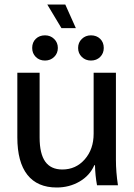

<svg xmlns="http://www.w3.org/2000/svg" viewBox="-20 -823 595 853"><path d="M57 -213V-500H156V-212Q156 -140 181 -105Q206 -70 257 -70Q317 -70 356.5 -115Q396 -160 396 -229V-500H495V-113Q495 -59 504 0H411Q403 -43 402 -89H399Q379 -43 333.5 -16.5Q288 10 232 10Q146 10 101.5 -46.5Q57 -103 57 -213ZM190 -803H270L317 -698H253ZM123 -610Q123 -635 139 -650.5Q155 -666 180 -666Q204 -666 220.5 -650Q237 -634 237 -610Q237 -586 220.5 -570Q204 -554 180 -554Q155 -554 139 -570Q123 -586 123 -610ZM327 -610Q327 -634 343.5 -650Q360 -666 384 -666Q409 -666 425 -650.5Q441 -635 441 -610Q441 -586 425 -570Q409 -554 384 -554Q360 -554 343.5 -570Q327 -586 327 -610Z"/></svg>

Font: Sarabun Medium
Style: Regular
Weight: 500
Designer: Suppakit Chalermlarp | Katatrad Co.,Ltd.
Foundry: Cadson Demak Co.,Ltd.
Version: Version 1.000; ttfautohint (v1.6)